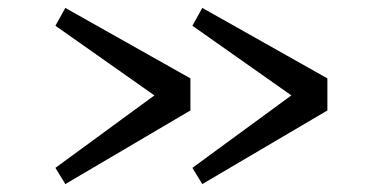

<svg xmlns="http://www.w3.org/2000/svg" viewBox="-20 -545 966 485"><path d="M370 -304 120 -480 145 -525 461 -347V-266L145 -80L120 -121ZM466 -480 491 -525 807 -347V-266L491 -80L466 -121L716 -304Z"/></svg>

Font: Martel DemiBold
Style: Regular
Weight: 600
Designer: Dan Reynolds
Foundry: Dan Reynolds
Version: Version 1.001; ttfautohint (v1.1) -l 5 -r 5 -G 72 -x 0 -D la